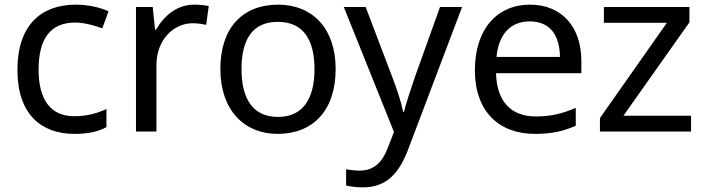

<svg xmlns="http://www.w3.org/2000/svg" viewBox="-20 -566 3032 826"><path d="M300 10C361 10 402 0 438 -19V-97C401 -80 357 -66 299 -66C198 -66 146 -137 146 -266C146 -400 197 -469 304 -469C341 -469 388 -456 420 -444L447 -517C415 -533 360 -546 306 -546C162 -546 55 -463 55 -265C55 -75 157 10 300 10Z M815 -546C740 -546 685 -497 651 -438H647L637 -536H565V0H653V-286C653 -394 726 -466 809 -466C827 -466 850 -463 867 -459L878 -540C860 -544 835 -546 815 -546Z M1424 -269C1424 -446 1322 -546 1177 -546C1023 -546 928 -446 928 -269C928 -91 1032 10 1174 10C1327 10 1424 -91 1424 -269ZM1019 -269C1019 -396 1066 -472 1175 -472C1284 -472 1333 -396 1333 -269C1333 -142 1284 -63 1176 -63C1067 -63 1019 -142 1019 -269Z M1459 -536 1675 2 1647 73C1625 131 1589 168 1528 168C1505 168 1483 165 1469 162V232C1486 236 1510 240 1542 240C1646 240 1699 175 1737 74L1968 -536H1873L1764 -232C1745 -177 1726 -118 1718 -85H1714C1706 -129 1689 -177 1669 -231L1553 -536Z M2260 -546C2118 -546 2023 -440 2023 -264C2023 -85 2128 10 2281 10C2354 10 2402 -1 2457 -25V-102C2401 -78 2353 -65 2285 -65C2178 -65 2117 -130 2114 -251H2481V-304C2481 -450 2397 -546 2260 -546ZM2259 -474C2348 -474 2388 -412 2389 -321H2116C2125 -417 2175 -474 2259 -474Z M2953 0V-68H2662L2946 -470V-536H2578V-468H2849L2561 -58V0Z"/></svg>

Font: Noto Sans Kayah Li
Style: Regular
Weight: 400
Designer: Monotype Design Team, Sérgio Martins
Foundry: Monotype Imaging Inc.
Version: Version 2.002